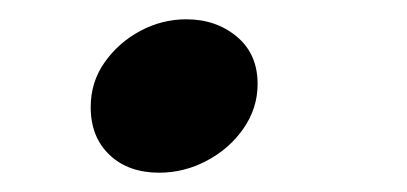

<svg xmlns="http://www.w3.org/2000/svg" viewBox="-20 -169 422 199"><path d="M145 10Q113 10 93.5 -8.5Q74 -27 74 -58Q74 -84 88.5 -104.5Q103 -125 125.5 -137Q148 -149 173 -149Q204 -149 225.5 -131Q247 -113 247 -82Q247 -57 232.5 -36Q218 -15 194.5 -2.5Q171 10 145 10Z"/></svg>

Font: Noto Sans Thaana
Style: Regular
Weight: 400
Designer: Monotype Design Team
Foundry: Monotype Imaging Inc.
Version: Version 2.001